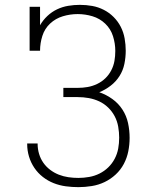

<svg xmlns="http://www.w3.org/2000/svg" viewBox="-20 -763 640 791"><path d="M303 8Q277 8 251 4.5Q225 1 201 -8.5Q177 -18 156.5 -34Q136 -50 121.5 -71.5Q107 -93 99.5 -118Q92 -143 92 -169Q92 -170 92 -170.5Q92 -171 92 -172H135Q135 -171 135 -170.5Q135 -170 135 -170Q135 -149 141 -129Q147 -109 158.5 -92.5Q170 -76 186.5 -63.5Q203 -51 222 -43.5Q241 -36 261.5 -33Q282 -30 303 -30Q325 -30 347.5 -34Q370 -38 390 -48Q410 -58 426 -73.5Q442 -89 452.5 -109Q463 -129 467 -151Q471 -173 471 -196Q471 -218 467 -241Q463 -264 452.5 -284Q442 -304 425.5 -320Q409 -336 388.5 -345.5Q368 -355 345.5 -359Q323 -363 300 -363H241V-401H300Q321 -401 341 -404.5Q361 -408 380 -417Q399 -426 414 -440.5Q429 -455 438.5 -473.5Q448 -492 451.5 -512Q455 -532 455 -553Q455 -584 445.5 -614Q436 -644 413.5 -665.5Q391 -687 361 -696Q331 -705 300 -705Q269 -705 239 -696Q209 -687 186.5 -666Q164 -645 154.5 -615Q145 -585 145 -554H102V-735H145V-659Q157 -680 175 -697Q193 -714 215 -724.5Q237 -735 261 -739Q285 -743 309 -743Q335 -743 360 -738.5Q385 -734 407.5 -722.5Q430 -711 448 -693Q466 -675 477.5 -652.5Q489 -630 493.5 -604.5Q498 -579 498 -554Q498 -527 492.5 -500Q487 -473 472.5 -450Q458 -427 436 -410Q414 -393 389 -383Q418 -373 443 -355Q468 -337 484.5 -311.5Q501 -286 507.5 -256Q514 -226 514 -195Q514 -167 508.5 -139.5Q503 -112 490 -87.5Q477 -63 456.5 -44Q436 -25 411 -13Q386 -1 358 3.5Q330 8 303 8Z"/></svg>

Font: Iosevka Slab XLtEx
Style: Regular
Weight: 200
Width: 7
Monospace: yes
Designer: Belleve Invis
Foundry: Belleve Invis
Version: Version 11.1.0; ttfautohint (v1.8.3)